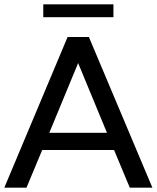

<svg xmlns="http://www.w3.org/2000/svg" viewBox="-21 -872 728 892"><path d="M506 -852H180V-792H506ZM582 0H687L392 -700H293L-1 0H102L175 -175H509ZM208 -255 342 -579 476 -255Z"/></svg>

Font: AWKNG-Font Medium
Style: Regular
Weight: 500
Designer: Awakening Church
Foundry: Awakening Church
Version: Version 1.700;PS 001.700;hotconv 1.0.88;makeotf.lib2.5.64775